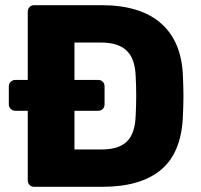

<svg xmlns="http://www.w3.org/2000/svg" viewBox="-20 -720 774 740"><path d="M112 0Q101 0 94 -7Q87 -14 87 -25V-293H40Q29 -293 21.5 -300Q14 -307 14 -318V-387Q14 -398 21.5 -405Q29 -412 40 -412H87V-675Q87 -686 94 -693Q101 -700 112 -700H372Q520 -700 600 -630.5Q680 -561 685 -427Q687 -384 687 -350Q687 -316 685 -274Q680 -133 601.5 -66.5Q523 0 374 0ZM267 -144H372Q438 -144 469.5 -175Q501 -206 503 -276Q504 -298 504.5 -316Q505 -334 505 -351Q505 -368 504.5 -386Q504 -404 503 -425Q501 -493 468.5 -524.5Q436 -556 370 -556H267V-412H358Q369 -412 376 -405Q383 -398 383 -387V-318Q383 -307 376 -300Q369 -293 358 -293H267Z"/></svg>

Font: Fz Rubik
Style: Bold
Weight: 700
Designer: Hubert and Fischer
Foundry: Hubert and Fischer
Version: Vit hóa bi FontZin.com